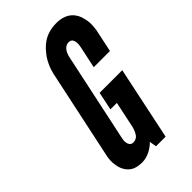

<svg xmlns="http://www.w3.org/2000/svg" viewBox="-228 -820 905 905"><g transform="rotate(-45 224.5 -367.5)"><path d="M313 -471 337 -584C341 -604 339 -619 332 -630C328 -635 321 -638 312 -638C293 -638 281 -624 274 -611C270 -603 267 -594 265 -584L171 -142C166 -123 168 -107 176 -96C180 -91 186 -88 195 -88C214 -88 226 -100 233 -115C236 -121 240 -130 243 -142L271 -275H228L247 -366H398L321 0H257L251 -35C226 -10 193 8 158 8C123 8 101 -1 86 -17C71 -32 63 -51 60 -71C55 -94 57 -120 65 -151L157 -584C164 -613 175 -639 191 -663C206 -683 222 -703 245 -718C268 -733 298 -743 334 -743C370 -743 395 -733 412 -718C429 -703 439 -683 443 -663C450 -641 450 -615 445 -584L421 -471Z"/></g></svg>

Font: League Gothic Italic
Style: Regular
Weight: 400
Designer: Tyler Finck
Foundry: The League of Moveable Type
Version: Version 1.001;PS 001.001;hotconv 1.0.56;makeotf.lib2.0.21325